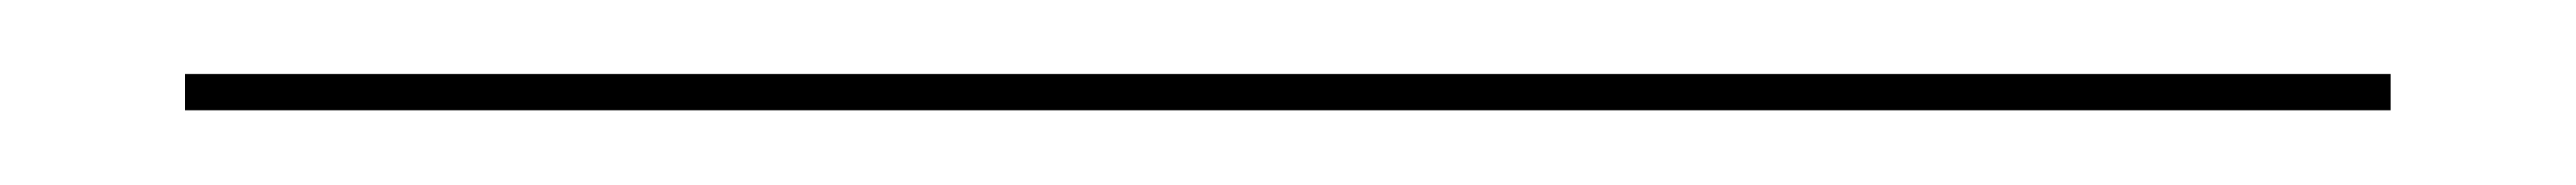

<svg xmlns="http://www.w3.org/2000/svg" viewBox="-20 20 696 50"><path d="M30 49.8V40H626V49.8Z"/></svg>

Font: Big Shoulders Inline Display ExtraLight
Style: Regular
Weight: 250
Version: Version 2.002